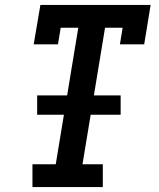

<svg xmlns="http://www.w3.org/2000/svg" viewBox="-20 -755 640 775"><path d="M111 0V-92H205L238 -292H130V-370H251L296 -643H225L214 -576H116L143 -735H588L562 -576H464L475 -643H404L359 -370H467V-292H346L313 -92H395V0Z"/></svg>

Font: Iosevka Slab SmBdExObl
Style: Regular
Weight: 600
Width: 7
Italic angle: -9°
Monospace: yes
Designer: Belleve Invis
Foundry: Belleve Invis
Version: Version 11.1.0; ttfautohint (v1.8.3)